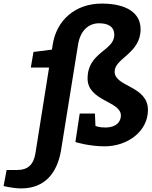

<svg xmlns="http://www.w3.org/2000/svg" viewBox="-135 -807 846 1072"><path d="M63 48C53 113 19 142 -37 142H-98L-115 232C-115 232 -60 245 -17 245C116 245 185 158 206 31L301 -559C313 -634 358 -677 418 -677C465 -677 503 -661 503 -612C503 -523 354 -516 354 -369C354 -242 540 -243 540 -162C540 -128 515 -95 453 -95C417 -95 398 -104 398 -104L395 -173H310L286 -14C286 -14 361 10 449 10C578 10 691 -74 691 -193C691 -329 505 -321 505 -407C505 -482 650 -508 650 -644C650 -735 571 -787 433 -787C286 -787 180 -695 159 -556L155 -530L52 -517L37 -430H139Z"/></svg>

Font: Bitter
Style: Bold Italic
Weight: 700
Designer: Sol Matas
Foundry: Sol Matas
Version: Version 1.002